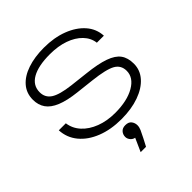

<svg xmlns="http://www.w3.org/2000/svg" viewBox="-214 -710 1063 1063"><g transform="rotate(-45 318.0 -178.0)"><path d="M593 -157Q593 -107 559.5 -69Q526 -31 466 -9.5Q406 12 327 12Q245 12 180.5 -13.5Q116 -39 78.5 -84.5Q41 -130 38 -190H93Q99 -145 130.5 -110.5Q162 -76 213 -56.5Q264 -37 327 -37Q421 -37 479 -70.5Q537 -104 537 -157Q537 -201 500 -222Q463 -243 365 -254L259 -266Q187 -274 142 -292.5Q97 -311 76.5 -340.5Q56 -370 56 -411Q56 -462 87 -498Q118 -534 174 -553Q230 -572 303 -572Q383 -572 445.5 -548Q508 -524 545 -482Q582 -440 585 -384H530Q525 -425 494.5 -456.5Q464 -488 414.5 -505.5Q365 -523 301 -523Q210 -523 161 -495Q112 -467 112 -414Q112 -372 146 -349.5Q180 -327 263 -317L368 -305Q452 -296 501.5 -278.5Q551 -261 572 -232Q593 -203 593 -157ZM273 216 308 138Q295 136 285 126Q272 112 272 96Q272 77 284 63.5Q296 50 318 50Q344 50 355 65Q366 80 366 98Q366 113 359 129Q352 145 338 172L315 216Z"/></g></svg>

Font: Bounded
Style: Regular
Weight: 200
Designer: Vlad Churkin
Version: Version 1.0